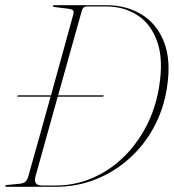

<svg xmlns="http://www.w3.org/2000/svg" viewBox="-20 -720 670 740"><path d="M0 -3.5Q0 -6.5 6.5 -7L53 -11.5Q70 -13 77.2 -19Q84.5 -25 89 -40Q110.5 -116.5 132 -193.2Q153.5 -270 175 -347.5H48.5Q46 -347.5 47 -350Q48 -352.5 50.5 -352.5H176.5Q198 -429.5 219.2 -507Q240.5 -584.5 262 -662.5Q265.5 -674.5 262.2 -679.2Q259 -684 245.5 -686L194 -692.5Q183.5 -693.5 183.5 -697Q183.5 -700 188 -700H390Q467 -700 525.8 -664.2Q584.5 -628.5 612.2 -558Q640 -487.5 623.5 -382Q611 -300.5 573.8 -231Q536.5 -161.5 479.2 -109.8Q422 -58 349.5 -29Q277 0 194 0H5.5Q0 0 0 -3.5ZM194 -5Q267.5 -5 333.8 -33Q400 -61 453.5 -112Q507 -163 543.2 -232.2Q579.5 -301.5 593 -384Q610.5 -490 586.2 -558.8Q562 -627.5 510 -661.2Q458 -695 390.5 -695H314Q307.5 -695 302.8 -691.5Q298 -688 295 -677.5Q272 -595.5 249.2 -514.2Q226.5 -433 204 -352.5H378Q380.5 -352.5 379.5 -350Q378.5 -347.5 376 -347.5H202.5Q181 -270 159.5 -193.5Q138 -117 117 -41Q107 -5 141.5 -5Z"/></svg>

Font: Fraunces 144pt S000 Thin
Style: Italic
Weight: 100
Italic angle: -16°
Version: Version 1.000; ttfautohint (v1.8.3)